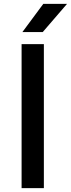

<svg xmlns="http://www.w3.org/2000/svg" viewBox="-20 -967 364 987"><path d="M91 0V-740H205.5V0ZM95 -802 202.5 -947H324.5L199.5 -802Z"/></svg>

Font: Encode Sans Exp Md
Style: Regular
Weight: 500
Width: 7
Designer: Multiple Designers
Foundry: Impallari Type
Version: Version 3.002; ttfautohint (v1.8.3) -l 8 -r 50 -G 200 -x 14 